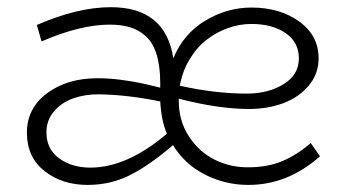

<svg xmlns="http://www.w3.org/2000/svg" viewBox="-20 -504 966 537"><path d="M849.1 -104 875 -66.9Q784.7 13.2 674.8 13.2Q610.4 13.2 553.5 -15.6Q496.6 -44.4 463.9 -98.1Q397.9 -41.5 343.5 -14.2Q289.1 13.2 225.1 13.2Q153.8 13.2 104.5 -25.6Q55.2 -64.5 55.2 -132.8Q55.2 -201.2 111.6 -243.2Q168 -285.2 252.9 -285.2Q284.2 -285.2 316.4 -281Q348.6 -276.9 370.8 -272.2Q393.1 -267.6 428.2 -258.8V-270Q428.2 -318.4 418 -351.6Q407.7 -384.8 387.9 -402.6Q368.2 -420.4 344 -427.7Q319.8 -435.1 287.1 -435.1Q204.6 -435.1 96.2 -388.2L83 -434.1Q197.3 -483.9 290 -483.9Q442.9 -483.9 464.8 -340.8Q492.7 -409.2 553.7 -446Q614.7 -482.9 683.1 -482.9Q762.7 -482.9 816.9 -443.8Q871.1 -404.8 871.1 -340.8Q871.1 -296.9 843 -263.9Q814.9 -231 771.5 -215.1Q728 -199.2 676.8 -199.2Q590.8 -199.2 480 -228V-222.2Q480 -166 508.3 -122.6Q536.6 -79.1 581.1 -57.1Q625.5 -35.2 676.8 -36.1Q731 -36.6 771.5 -54.2Q812 -71.8 849.1 -104ZM683.1 -437Q649.9 -437 617.7 -425.5Q585.4 -414.1 557.9 -392.8Q530.3 -371.6 510.3 -338.1Q490.2 -304.7 482.9 -264.2Q582 -242.2 669.9 -242.2Q730.5 -242.2 773.2 -268.6Q815.9 -294.9 815.9 -340.8Q815.9 -386.2 778.6 -411.6Q741.2 -437 683.1 -437ZM232.9 -35.2Q335 -35.2 446.8 -129.9Q431.2 -165.5 428.2 -220.2Q338.4 -238.8 257.8 -240.2Q218.8 -240.7 185.8 -229.2Q152.8 -217.8 131.3 -192.9Q109.9 -168 109.9 -133.8Q109.9 -86.9 145.5 -61Q181.2 -35.2 232.9 -35.2Z"/></svg>

Font: BioRhyme Light
Style: Regular
Weight: 300
Designer: Aoife Mooney
Foundry: Aoife Mooney Type
Version: Version 1.500;PS 001.500;hotconv 1.0.88;makeotf.lib2.5.64775